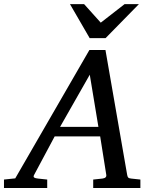

<svg xmlns="http://www.w3.org/2000/svg" viewBox="-73 -936 766 956"><path d="M374 -564 226.1 -304.2H417ZM391.1 0V-42L437 -46.9Q459 -49.8 456.1 -65.9L425.8 -256.8H199.2L97.2 -65.9Q91.8 -56.2 96.9 -52.2Q102.1 -48.3 116.2 -46.9L162.1 -42V0H-53.2V-42L2.9 -47.9L372.1 -687H452.1L560.1 -65.9Q561.5 -56.2 565.4 -52Q569.3 -47.9 580.1 -46.9L626 -42V0ZM452.6 -746.1H373.5L275.4 -915.5H345.7L428.7 -823.2L547.4 -915.5H618.7Z"/></svg>

Font: Charis SIL Am
Style: Italic
Weight: 400
Italic angle: -11°
Foundry: SIL International
Version: Version 5.000